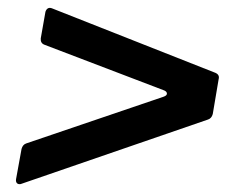

<svg xmlns="http://www.w3.org/2000/svg" viewBox="-20 -589 601 490"><path d="M35 -120Q33 -119 30 -119Q25 -119 22.5 -122.5Q20 -126 21 -132L35 -209Q38 -220 47 -223L397 -342Q406 -345 406 -350Q406 -356 397 -359L93 -475Q83 -479 84 -491L96 -559Q98 -565 102 -567.5Q106 -570 112 -568L530 -403Q541 -398 538 -387L523 -298Q520 -287 511 -284Z"/></svg>

Font: Open Sauce Two Medium Italic
Style: Regular
Weight: 500
Italic angle: -10°
Designer: Alfredo Marco Pradil
Foundry: Creative Sauce Fz LLC
Version: Version 1.477